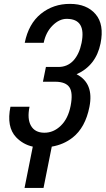

<svg xmlns="http://www.w3.org/2000/svg" viewBox="-20 -741 538 978"><path d="M277.3 -399.9Q323.2 -399.9 353.5 -432.1Q383.8 -464.8 395.5 -522.5Q419.9 -645 319.8 -645Q281.7 -645 247.6 -610.8Q213.4 -576.7 202.6 -522.9H106Q125.5 -620.1 188.5 -670.9Q252 -721.7 336.9 -721.2Q421.9 -721.2 466.8 -668.9Q511.7 -616.7 492.2 -520Q469.2 -407.2 370.1 -362.8Q459.5 -316.9 435.5 -196.3Q414.6 -90.8 349.6 -40Q304.2 -4.4 243.7 5.9L201.7 216.3H105L147 5.9Q97.7 -4.9 62 -42Q12.2 -94.7 33.2 -197.3H130.4Q117.7 -135.7 137.7 -100.6Q157.7 -65.4 205.1 -64.9Q252.4 -64.5 289.6 -100.6Q327.1 -136.7 339.8 -202.1Q352.5 -267.6 334 -295.9Q315.4 -324.2 262.2 -324.7H198.7L213.9 -399.9Z"/></svg>

Font: RobotoCondensed-Italic
Style: Italic
Weight: 400
Designer: Google
Version: Version 1.200311; 2013